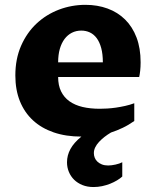

<svg xmlns="http://www.w3.org/2000/svg" viewBox="-20 -547 637 782"><path d="M526.9 -54.2Q503.4 -37.6 479.7 -26.4Q456.1 -15.1 432.1 -7.3Q418 1 405.5 10.7Q393.1 20.5 383.3 31Q373.5 41.5 367.9 53Q362.3 64.5 362.3 76.7Q362.3 85.9 365.7 95Q369.1 104 376.5 111.1Q383.8 118.2 394.8 122.6Q405.8 127 420.4 127Q433.6 127 450.4 123.3Q467.3 119.6 478 113.8V171.9Q469.7 179.7 456.8 187.5Q443.8 195.3 428.5 201.4Q413.1 207.5 395.8 211.2Q378.4 214.8 360.8 214.8Q335.9 214.8 315.9 206.8Q295.9 198.7 282 185.1Q268.1 171.4 260.5 153.1Q252.9 134.8 252.9 113.8Q252.9 85.9 266.8 60.1Q280.8 34.2 311.5 9.3Q248.5 9.3 198.7 -7.8Q148.9 -24.9 114.3 -56.9Q79.6 -88.9 61 -135Q42.5 -181.2 42.5 -239.7Q42.5 -307.1 65.9 -360.6Q89.4 -414.1 128.7 -450.9Q168 -487.8 219.7 -507.6Q271.5 -527.3 328.1 -527.3Q377 -527.3 418.2 -512.2Q459.5 -497.1 489.5 -467.5Q519.5 -438 536.1 -394.3Q552.7 -350.6 552.7 -293.5Q552.7 -274.9 551 -259.3Q549.3 -243.7 546.9 -233.4H216.8Q216.8 -199.2 228.8 -174.8Q240.7 -150.4 262.9 -134.5Q285.2 -118.7 316.4 -111.3Q347.7 -104 386.2 -104Q399.9 -104 416.7 -105Q433.6 -106 451.9 -108.6Q470.2 -111.3 489.3 -115.5Q508.3 -119.6 526.9 -126.5ZM398.9 -293Q398.9 -326.7 392.3 -351.1Q385.7 -375.5 374 -391.4Q362.3 -407.2 346.2 -414.8Q330.1 -422.4 311 -422.4Q290 -422.4 272.7 -413.6Q255.4 -404.8 242.9 -388.2Q230.5 -371.6 223.6 -347.7Q216.8 -323.7 216.8 -293Z"/></svg>

Font: Proza Libre
Style: Bold
Weight: 700
Designer: Jasper de Waard
Foundry: Jasper de Waard
Version: Version 1.000; ttfautohint (v1.4.1.8-43bc)